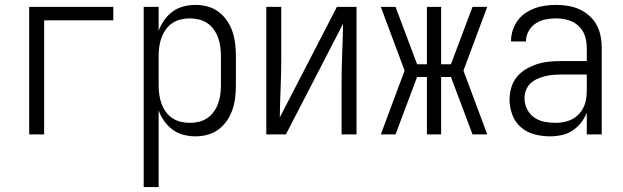

<svg xmlns="http://www.w3.org/2000/svg" viewBox="-20 -548 2540 783"><path d="M99 0V-520H442V-465H160V0Z M566 215V-520H627V-422Q635 -445 649.5 -465.5Q664 -486 683.5 -500.5Q703 -515 727.5 -521.5Q752 -528 777 -528Q802 -528 826.5 -521.5Q851 -515 871 -500Q891 -485 905.5 -464Q920 -443 928 -419Q936 -395 939 -370Q942 -345 942 -320V-200Q942 -175 939 -150Q936 -125 928 -101Q920 -77 905.5 -56Q891 -35 871 -20Q851 -5 826.5 1.5Q802 8 777 8Q752 8 727.5 1.5Q703 -5 683.5 -19.5Q664 -34 649.5 -54.5Q635 -75 627 -98V215ZM754 -47Q773 -47 791.5 -51.5Q810 -56 825.5 -66.5Q841 -77 852 -92.5Q863 -108 869.5 -126Q876 -144 878.5 -162.5Q881 -181 881 -200V-320Q881 -339 878.5 -357.5Q876 -376 869.5 -394Q863 -412 852 -427.5Q841 -443 825.5 -453.5Q810 -464 791.5 -468.5Q773 -473 754 -473Q735 -473 716.5 -468.5Q698 -464 682.5 -453.5Q667 -443 656 -427.5Q645 -412 638.5 -394Q632 -376 629.5 -357.5Q627 -339 627 -320V-200Q627 -181 629.5 -162.5Q632 -144 638.5 -126Q645 -108 656 -92.5Q667 -77 682.5 -66.5Q698 -56 716.5 -51.5Q735 -47 754 -47Z M1066 0V-520H1127V-312Q1127 -251 1124.5 -190.5Q1122 -130 1121 -69L1354 -520H1434V0H1373V-208Q1373 -269 1375.5 -329.5Q1378 -390 1379 -451L1146 0Z M1533 0 1630 -260 1533 -520H1593L1681 -286H1721V-520H1779V-286H1819L1907 -520H1967L1870 -260L1967 0H1907L1819 -234H1779V0H1721V-234H1681L1593 0Z M2223 8Q2191 8 2160 0Q2129 -8 2105 -28.5Q2081 -49 2069.5 -79.5Q2058 -110 2058 -141Q2058 -166 2065 -190.5Q2072 -215 2087.5 -234Q2103 -253 2125 -266Q2147 -279 2170.5 -286.5Q2194 -294 2219 -296.5Q2244 -299 2268 -299H2373V-352Q2373 -368 2370 -384.5Q2367 -401 2359.5 -415.5Q2352 -430 2340 -441.5Q2328 -453 2313 -460Q2298 -467 2281.5 -470Q2265 -473 2249 -473Q2227 -473 2205.5 -469Q2184 -465 2165.5 -453Q2147 -441 2136 -421.5Q2125 -402 2125 -381V-379H2064V-381Q2064 -403 2071 -424.5Q2078 -446 2091 -464Q2104 -482 2122.5 -494.5Q2141 -507 2161.5 -514.5Q2182 -522 2204.5 -525Q2227 -528 2249 -528Q2273 -528 2297 -524Q2321 -520 2343 -510Q2365 -500 2383.5 -483.5Q2402 -467 2413.5 -445.5Q2425 -424 2429.5 -400Q2434 -376 2434 -352V0H2373V-88Q2364 -66 2349 -47Q2334 -28 2314 -15Q2294 -2 2270.5 3Q2247 8 2223 8ZM2246 -47Q2263 -47 2280.5 -50.5Q2298 -54 2313.5 -62Q2329 -70 2341 -83Q2353 -96 2360.5 -112Q2368 -128 2370.5 -145.5Q2373 -163 2373 -180V-244H2268Q2252 -244 2235 -242.5Q2218 -241 2202 -237Q2186 -233 2170.5 -226Q2155 -219 2143 -207.5Q2131 -196 2125 -180Q2119 -164 2119 -147Q2119 -124 2129.5 -103Q2140 -82 2158.5 -69Q2177 -56 2200 -51.5Q2223 -47 2246 -47Z"/></svg>

Font: Iosevka Fixed Light
Style: Regular
Weight: 300
Monospace: yes
Designer: Belleve Invis
Foundry: Belleve Invis
Version: Version 32.3.0